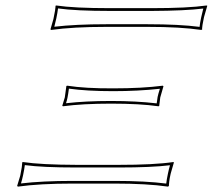

<svg xmlns="http://www.w3.org/2000/svg" viewBox="-20 -675 782 706"><path d="M399.9 0H248Q126.5 0 45.9 11.2L43 8.8Q43 8.8 54.2 -28.3Q54.7 -31.2 55.2 -33.2Q58.6 -48.8 60.1 -60.1Q61.5 -71.3 61.5 -74.7V-78.1L64.9 -79.1Q129.9 -69.3 262.7 -68.8H414.6Q548.3 -68.8 616.7 -79.1L619.6 -78.1Q619.6 -78.1 607.9 -37.6Q607.4 -34.7 606.9 -33.2Q603.5 -18.1 602.3 -7.6Q601.1 2.9 601.1 5.9V8.8L597.7 11.2Q521 0 399.9 0ZM522.5 -576.2H370.6Q249 -576.2 168 -564.9L165.5 -566.9Q165.5 -566.9 176.3 -604.5Q176.8 -607.4 177.2 -608.9Q180.7 -624.5 182.4 -635.7Q184.1 -647 184.1 -650.4V-653.8L187 -654.8Q252 -645 385.3 -645H537.1Q670.9 -645 739.3 -654.8L742.2 -653.8Q742.2 -653.8 730.5 -613.3Q730 -610.4 729.5 -608.9Q726.1 -593.8 724.6 -583.3Q723.1 -572.8 723.1 -569.8L723.6 -566.9L720.2 -564.9Q643.6 -576.2 522.5 -576.2ZM211.4 -284.2 209 -286.1Q209.5 -287.6 218.3 -316.9L224.1 -358.9L227.5 -359.9Q293 -349.6 396.5 -350.1Q502.4 -350.1 578.6 -359.9L581.1 -357.9Q581.1 -356.9 569.3 -316.9Q565.4 -284.7 565.4 -285.2L562.5 -284.2Q495.1 -293.9 388.2 -293.9Q284.2 -293.9 211.4 -284.2ZM399.9 -9.8Q516.1 -9.8 591.3 0Q592.8 -14.2 597.2 -35.2Q601.1 -53.7 605 -67.4Q538.1 -59.1 414.6 -59.1H262.7Q135.7 -59.1 71.3 -67.9Q69.3 -51.8 64.9 -30.8Q61 -12.7 57.1 -0.5Q135.7 -9.8 248 -9.8ZM522.5 -585.9Q638.7 -585.9 713.9 -576.2Q715.3 -590.3 719.7 -610.8Q723.6 -629.4 727.5 -643.6Q660.6 -635.3 537.1 -634.8H385.3Q258.3 -634.8 193.4 -644Q191.4 -627.9 187 -606.9Q183.1 -588.9 179.7 -576.7Q258.3 -585.9 370.6 -585.9ZM222.7 -295.4Q294.9 -303.7 387.9 -303.7Q481 -303.7 556.2 -294.9Q557.6 -308.6 559.6 -318.8Q562 -330.1 567.9 -348.6Q487.3 -339.8 396.5 -339.8Q298.8 -339.8 233.4 -349.1Q230.5 -326.7 228 -314.9Q226.1 -305.7 222.7 -295.4Z"/></svg>

Font: Linux Biolinum Outline O
Style: Italic
Weight: 400
Italic angle: -12°
Designer: Philipp H. Poll
Foundry: Philipp H. Poll
Version: Version 0.6.2